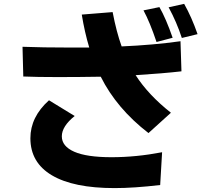

<svg xmlns="http://www.w3.org/2000/svg" viewBox="-20 -877 1040 978"><path d="M94.7 -638.7Q197.3 -634.8 335.9 -634.8H434.6Q411.1 -712.9 396.5 -802.7L553.7 -815.4Q573.2 -713.9 599.6 -640.6Q759.8 -647.5 899.4 -667L904.3 -513.7Q810.5 -502.9 670.9 -494.1Q735.4 -393.6 850.6 -302.7L736.3 -199.2Q574.2 -324.2 493.2 -486.3Q381.8 -484.4 274.9 -484.4Q168 -484.4 98.6 -487.3ZM134.8 -172.9Q134.8 -281.2 229.5 -366.2L360.4 -286.1Q294.9 -233.4 294.9 -182.6Q294.9 -131.8 358.4 -104Q421.9 -76.2 547.9 -76.2Q673.8 -76.2 805.7 -101.6L795.9 65.4Q663.1 81.1 563.5 81.1Q354.5 81.1 244.6 16.1Q134.8 -48.8 134.8 -172.9ZM710.9 -824.2 792 -840.8Q825.2 -783.2 859.4 -684.6L777.3 -663.1Q743.2 -764.6 710.9 -824.2ZM838.9 -839.8 918 -857.4Q956.1 -790 986.3 -703.1L906.2 -683.6Q879.9 -764.6 838.9 -839.8Z"/></svg>

Font: GenEi M Gothic v2 Heavy
Style: Regular
Weight: 800
Version: Version 2.0